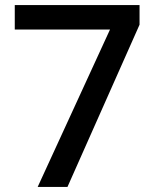

<svg xmlns="http://www.w3.org/2000/svg" viewBox="-20 -734 612 754"><path d="M128 0 412 -618H38V-714H528V-637L245 0Z"/></svg>

Font: Noto Sans Thaana Medium
Style: Regular
Weight: 500
Designer: David Williams
Foundry: Google Inc.
Version: Version 3.001; ttfautohint (v1.8.4.7-5d5b)